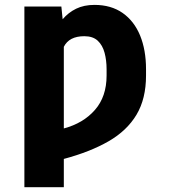

<svg xmlns="http://www.w3.org/2000/svg" viewBox="-20 -573 707 796"><path d="M239.7 -493.2Q263.2 -521 295.7 -536.9Q328.1 -552.7 371.6 -552.7Q440.4 -552.7 488.3 -519.3Q536.1 -485.8 560.8 -425.8Q585.4 -365.7 585.4 -286.1V-259.8Q585.4 -163.6 545.9 -97.4Q506.3 -31.2 430.2 12.7Q354 56.6 244.6 85.9V203.1H81.1V-545.9H234.4ZM244.6 -40.5Q325.2 -62 373.5 -117.2Q421.9 -172.4 421.9 -259.8V-286.1Q421.9 -322.8 413.6 -354Q405.3 -385.3 385.3 -404.1Q365.2 -422.9 329.6 -422.9Q266.6 -422.9 244.6 -378.9Z"/></svg>

Font: Inter Display ExtraBold
Style: Regular
Weight: 800
Designer: Rasmus Andersson
Foundry: rsms
Version: Version 4.000;git-a52131595